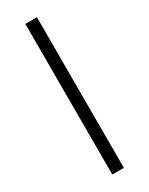

<svg xmlns="http://www.w3.org/2000/svg" viewBox="-196 -778 635 817"><g transform="rotate(-30 121.5 -370.0)"><path d="M93 -740H150V0H93Z"/></g></svg>

Font: Plexus Sans Light
Style: Regular
Weight: 300
Version: Version 2.001;PS 002.001;hotconv 1.0.70;makeotf.lib2.5.58329